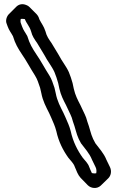

<svg xmlns="http://www.w3.org/2000/svg" viewBox="-20 -752 570 934"><path d="M81 -660C87 -661 96 -660 101 -659C109 -637 123 -626 131 -600C137 -575 148 -561 161 -542C173 -523 184 -504 196 -484C210 -456 232 -430 245 -401C253 -382 257 -368 263 -348L269 -320C276 -289 288 -266 301 -241C310 -220 321 -201 329 -180L335 -160C346 -132 351 -101 363 -76C368 -67 371 -60 374 -55C393 -29 415 -7 428 26C434 39 439 49 445 61C450 71 450 82 448 91C442 92 434 92 427 90C422 80 418 70 414 60C408 42 394 30 383 16C357 -20 335 -63 324 -114C317 -141 309 -156 299 -180L289 -202C274 -232 258 -261 251 -299L245 -325C237 -348 232 -366 220 -385C198 -419 179 -456 156 -489C138 -516 124 -539 113 -576C104 -593 94 -604 87 -624L83 -635C79 -643 79 -651 81 -660ZM13 -635 17 -624C24 -604 34 -593 43 -576C54 -539 68 -516 86 -489C109 -456 128 -419 150 -385C162 -366 167 -348 175 -325L181 -299C188 -261 204 -232 219 -202L229 -180C239 -156 247 -141 254 -114C265 -63 287 -20 313 16C324 30 338 42 344 60C352 79 359 99 372 113L407 149C423 165 452 168 470 151L471 150L507 115C520 102 524 80 515 61C509 49 504 39 498 26C485 -7 463 -29 444 -55C441 -60 438 -67 433 -76C421 -101 416 -132 405 -160L399 -180C391 -201 380 -220 371 -241C358 -266 346 -289 339 -320L333 -348C327 -368 323 -382 315 -401C302 -430 280 -456 266 -484C254 -504 243 -523 231 -542C218 -561 207 -575 201 -600C193 -625 182 -637 172 -657L168 -668C166 -673 163 -677 159 -682L158 -683L123 -718C119 -722 115 -725 109 -727C89 -736 71 -731 59 -719L58 -718L23 -683C13 -673 5 -652 13 -635Z"/></svg>

Font: Dictator
Style: Chalk
Weight: 500
Version: Version MIL.1277